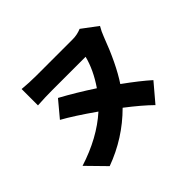

<svg xmlns="http://www.w3.org/2000/svg" viewBox="-177 -1016 1353 1353"><g transform="rotate(-45 500.0 -339.0)"><path d="M752.9 -755.9 869.1 -668.9Q848.6 -634.8 834 -595.7Q760.7 -399.4 680.7 -278.3Q796.9 -194.3 865.2 -132.8L751 2Q683.6 -64.5 574.2 -148.4Q421.9 3.9 218.8 78.1L85 -58.6Q296.9 -126 434.6 -250Q290 -351.6 201.2 -400.4L300.8 -519.5Q416 -457 543 -374Q617.2 -482.4 643.6 -586.9H305.7Q240.2 -586.9 164.1 -582V-745.1Q234.4 -738.3 305.7 -738.3H667Q710.9 -738.3 752.9 -755.9Z"/></g></svg>

Font: Gen Shin Gothic Heavy
Style: Bold
Weight: 900
Designer: [Source Han Sans]
Ryoko NISHIZUKA  (kana & ideographs); Paul D. Hunt (Latin, Greek & Cyrillic); Wenlong ZHANG  (bopomofo
Version: Version 1.002.20150607